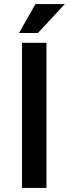

<svg xmlns="http://www.w3.org/2000/svg" viewBox="-20 -922 338 942"><path d="M88 0V-712H208V0ZM73 -760 154 -902H298L166 -760Z"/></svg>

Font: CST
Style: Medium
Weight: 500
Version: Version 1.00